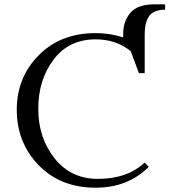

<svg xmlns="http://www.w3.org/2000/svg" viewBox="-20 -865 794 893"><path d="M58 -354Q58 -505 160 -608Q262 -711 425 -711Q492 -711 553 -691V-709Q553 -766 586.5 -805.5Q620 -845 699 -845H748V-820Q698 -820 675.5 -792.5Q653 -765 653 -702V-525H626L588 -627Q520 -682 425 -682Q300 -682 229 -587.5Q158 -493 158 -359Q158 -224 234 -128.5Q310 -33 435 -33Q572 -33 653 -109L672 -89Q575 8 425 8Q261 8 159.5 -97Q58 -202 58 -354Z"/></svg>

Font: Dihjauti
Style: Bold
Weight: 700
Designer: T. Christopher White
Version: Version 3.0.0